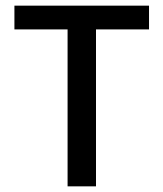

<svg xmlns="http://www.w3.org/2000/svg" viewBox="-20 -659 578 679"><path d="M219 0V-621.5H319.5V0ZM31 -555V-639H507V-555Z"/></svg>

Font: Anek Latin Medium
Style: Regular
Weight: 500
Designer: Yesha Goshar
Foundry: Ek Type
Version: Version 1.003